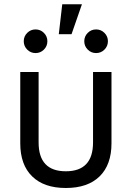

<svg xmlns="http://www.w3.org/2000/svg" viewBox="-20 -891 631 920"><path d="M295.4 9.8Q190.9 9.8 134 -45.9Q77.1 -101.6 77.1 -204.1V-545.9H165V-208.5Q165 -70.3 295.4 -70.3Q425.8 -70.3 425.8 -208.5V-545.9H514.2V-204.1Q514.2 -101.6 457.3 -45.9Q400.4 9.8 295.4 9.8ZM261.7 -727.1 278.3 -870.6H372.6L322.8 -727.1ZM150.4 -636.7Q127 -636.7 110.4 -653.3Q93.8 -669.9 93.8 -693.4Q93.8 -716.8 110.4 -733.4Q127 -750 150.4 -750Q173.8 -750 190.4 -733.4Q207 -716.8 207 -693.4Q207 -669.9 190.4 -653.3Q173.8 -636.7 150.4 -636.7ZM440.4 -636.7Q417 -636.7 400.4 -653.3Q383.8 -669.9 383.8 -693.4Q383.8 -716.8 400.4 -733.4Q417 -750 440.4 -750Q463.9 -750 480.5 -733.4Q497.1 -716.8 497.1 -693.4Q497.1 -669.9 480.5 -653.3Q463.9 -636.7 440.4 -636.7Z"/></svg>

Font: Inter
Style: Regular
Weight: 400
Designer: Rasmus Andersson
Foundry: rsms
Version: Version 4.001;git-9221beed3